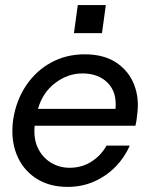

<svg xmlns="http://www.w3.org/2000/svg" viewBox="-20 -721 597 753"><path d="M245 12Q172 12 120 -22.5Q68 -57 44.5 -117Q21 -177 32 -254Q44 -329 83 -386.5Q122 -444 181 -476Q240 -508 312 -508Q387 -508 436 -475.5Q485 -443 506 -389Q527 -335 518 -272Q517 -261 515.5 -250.5Q514 -240 511 -228H116Q111 -176 129 -139.5Q147 -103 180 -83Q213 -63 253 -63Q301 -63 338.5 -87Q376 -111 398 -150H489Q469 -104 433.5 -67.5Q398 -31 350 -9.5Q302 12 245 12ZM303 -433Q246 -433 196.5 -395.5Q147 -358 129 -294H433Q439 -359 402.5 -396Q366 -433 303 -433ZM270 -591 285 -701H395L380 -591Z"/></svg>

Font: Host Grotesk
Style: Italic
Weight: 400
Italic angle: -8°
Designer: Doğukan Karapınar based on Poppins by Indian Type Foundry, Jonny Pinhorn
Foundry: Element Type
Version: Version 1.001; ttfautohint (v1.8.4.7-5d5b)